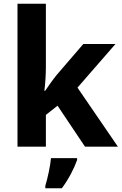

<svg xmlns="http://www.w3.org/2000/svg" viewBox="-20 -780 650 1021"><path d="M224 -423V-760H73V0H224V-169L286 -218L432 0H607L392 -314L594 -546H423L281 -381C263 -359 234 -318 220 -297H216C221 -335 224 -387 224 -423ZM390 71V61H251C248 101 233 169 221 208V221H309C346 171 373 118 390 71Z"/></svg>

Font: Noto Sans Myanmar UI
Style: Bold
Weight: 700
Designer: Monotype Design Team
Foundry: Monotype Imaging Inc.
Version: Version 2.103